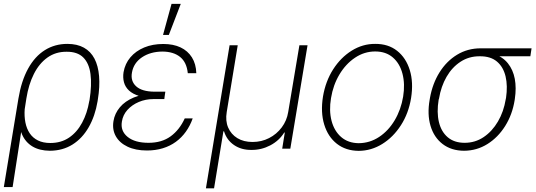

<svg xmlns="http://www.w3.org/2000/svg" viewBox="-27 -785 2832 1014"><path d="M-6.8 203.1 70.3 -264.6Q85.9 -358.4 121.6 -422.9Q157.2 -487.3 210 -520.3Q262.7 -553.2 328.6 -553.2Q380.4 -553.2 416.3 -533.2Q452.1 -513.2 471.9 -475.3Q491.7 -437.5 496.3 -382.8Q501 -328.1 489.7 -259.3L488.3 -250Q475.1 -171.9 441.4 -113Q407.7 -54.2 356 -21.7Q304.2 10.7 236.8 11.2Q181.6 10.7 144.5 -11.5Q107.4 -33.7 89.1 -75.7Q70.8 -117.7 71.3 -178.2L103.5 -209.5Q100.6 -170.9 107.2 -137.9Q113.8 -105 130.1 -80.8Q146.5 -56.6 173.6 -43.2Q200.7 -29.8 238.8 -29.8Q295.9 -29.8 337.9 -58.3Q379.9 -86.9 406.7 -137Q433.6 -187 444.3 -250.5L445.8 -256.3Q458.5 -336.9 450.9 -394Q443.4 -451.2 412.6 -481.7Q381.8 -512.2 324.7 -511.7Q267.1 -512.2 223.4 -481Q179.7 -449.7 151.9 -394.3Q124 -338.9 112.3 -265.1L39.6 203.1Z M794.4 -290H844.2L840.8 -261.7H782.7Q742.2 -261.7 706.3 -246.6Q670.4 -231.4 646.2 -204.8Q622.1 -178.2 616.7 -142.6Q608.4 -93.3 647 -62Q685.5 -30.8 757.3 -30.8Q827.6 -30.8 874.5 -65.2Q921.4 -99.6 948.7 -159.7H990.7Q977.1 -121.1 954.6 -89.6Q932.1 -58.1 901.6 -35.9Q871.1 -13.7 832.8 -2Q794.4 9.8 749 9.8Q689 9.8 646.7 -10.3Q604.5 -30.3 584.7 -65.4Q564.9 -100.6 572.3 -145.5Q578.6 -185.5 606 -218.3Q633.3 -251 680.4 -270.5Q727.5 -290 794.4 -290ZM841.3 -267.6H791Q742.2 -267.6 708 -278.1Q673.8 -288.6 654.1 -307.1Q634.3 -325.7 627.7 -350.6Q621.1 -375.5 625.5 -403.8Q633.3 -448.7 661.6 -482.2Q689.9 -515.6 734.4 -534.2Q778.8 -552.7 835.4 -552.7Q888.2 -552.7 926.5 -534.7Q964.8 -516.6 986.6 -481.9Q1008.3 -447.3 1009.8 -398.4H964.8Q959 -456.1 924.3 -484.1Q889.6 -512.2 831.1 -512.7Q767.1 -512.2 722.9 -482.4Q678.7 -452.6 669.9 -401.9Q661.6 -356.9 692.1 -329.1Q722.7 -301.3 788.6 -300.8H846.2ZM834 -600.6 878.9 -764.6H927.7L864.7 -600.6Z M1060.5 209.5 1185.5 -545.9H1228.5L1170.4 -193.4Q1162.6 -147 1178 -111.3Q1193.4 -75.7 1226.6 -55.4Q1259.8 -35.2 1306.6 -35.2Q1354 -35.2 1394 -55.7Q1434.1 -76.2 1460.9 -112.1Q1487.8 -147.9 1495.1 -193.4L1554.2 -545.9H1597.2L1506.3 0H1463.4L1477.1 -85H1474.1Q1447.3 -42 1400.4 -17.3Q1353.5 7.3 1300.8 6.8Q1247.6 7.3 1209 -19Q1170.4 -45.4 1156.2 -91.3H1152.8L1103.5 209.5Z M1867.7 11.7Q1799.3 11.2 1752.2 -25.6Q1705.1 -62.5 1685.3 -127.2Q1665.5 -191.9 1678.7 -274.9Q1692.4 -356 1732.4 -418.7Q1772.5 -481.4 1830.6 -517.6Q1888.7 -553.7 1954.6 -553.2Q2023.4 -553.7 2070.3 -516.6Q2117.2 -479.5 2137.2 -414.8Q2157.2 -350.1 2144 -267.1Q2130.9 -186.5 2090.3 -123.5Q2049.8 -60.5 1991.9 -24.7Q1934.1 11.2 1867.7 11.7ZM1867.7 -28.8Q1926.3 -29.3 1975.3 -61.8Q2024.4 -94.2 2057.6 -150.1Q2090.8 -206.1 2102.1 -274.9Q2112.8 -341.3 2098.6 -395.5Q2084.5 -449.7 2047.9 -481.4Q2011.2 -513.2 1954.6 -513.2Q1897 -513.2 1847.9 -480.2Q1798.8 -447.3 1765.6 -391.6Q1732.4 -335.9 1721.2 -267.1Q1710 -200.7 1724.1 -146.7Q1738.3 -92.8 1775.1 -61Q1812 -29.3 1867.7 -28.8Z M2242.2 -258.8 2243.7 -267.6Q2257.3 -343.8 2294.2 -402.8Q2331.1 -461.9 2386.7 -495.8Q2442.4 -529.8 2511.7 -529.8Q2523.9 -527.3 2533.7 -522.5Q2543.5 -517.6 2554.7 -511.5Q2565.9 -505.4 2583 -499.5Q2628.4 -484.4 2655.5 -450.4Q2682.6 -416.5 2691.7 -368.7Q2700.7 -320.8 2691.9 -262.2L2690.9 -255.4Q2678.7 -179.7 2640.9 -119.4Q2603 -59.1 2547.1 -24.2Q2491.2 10.7 2423.8 11.2Q2356.4 10.7 2310.8 -24.2Q2265.1 -59.1 2246.8 -120.1Q2228.5 -181.2 2242.2 -258.8ZM2291.5 -264.2 2289.6 -258.3Q2278.8 -191.9 2291 -140.6Q2303.2 -89.4 2337.6 -60.1Q2372.1 -30.8 2426.8 -30.8Q2482.4 -30.8 2527.3 -61Q2572.3 -91.3 2602.8 -143.3Q2633.3 -195.3 2644 -261.2L2645.5 -268.1Q2654.8 -331.5 2643.1 -381.3Q2631.3 -431.2 2597.7 -459.7Q2564 -488.3 2506.8 -487.8Q2450.2 -488.3 2405.3 -459Q2360.4 -429.7 2331.3 -379.2Q2302.2 -328.6 2291.5 -264.2ZM2780.3 -529.8 2773.9 -487.8H2504.9L2511.7 -529.8Z"/></svg>

Font: Inter Tight ExtraLight
Style: Italic
Weight: 250
Italic angle: -9.39999°
Designer: Rasmus Andersson
Foundry: rsms
Version: Version 3.004